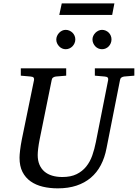

<svg xmlns="http://www.w3.org/2000/svg" viewBox="-20 -1062 789 1099"><path d="M690.9 -624Q682.1 -623 675.3 -618.4Q668.5 -613.8 667 -604L589.8 -213.9Q579.6 -159.7 557.1 -116.9Q534.7 -74.2 499.8 -44.7Q464.8 -15.1 417.7 0.5Q370.6 16.1 311 16.1Q264.6 16.1 224.9 6.6Q185.1 -2.9 155.3 -23.9Q125.5 -44.9 108.6 -78.1Q91.8 -111.3 91.8 -159.2Q91.8 -174.3 95 -201.7Q98.1 -229 105 -264.2L174.8 -604Q176.3 -612.3 172.4 -617.7Q168.5 -623 154.8 -624L99.1 -628.9V-670.9H358.9V-628.9L299.8 -624Q291 -623 284.2 -618.4Q277.3 -613.8 275.9 -604L207 -264.2Q201.2 -234.9 198.5 -211.7Q195.8 -188.5 195.8 -174.8Q195.8 -143.1 205.8 -119.6Q215.8 -96.2 234.1 -80.3Q252.4 -64.5 278.6 -56.6Q304.7 -48.8 336.9 -48.8Q385.7 -48.8 418.7 -65.2Q451.7 -81.5 473.6 -108.9Q495.6 -136.2 508.3 -172.6Q521 -209 528.8 -249L599.1 -604Q600.6 -612.3 596.7 -617.7Q592.8 -623 579.1 -624L522.9 -628.9V-670.9H749V-628.9ZM411.1 -836.4Q411.1 -825.2 406.7 -814.9Q402.3 -804.7 394.8 -796.9Q387.2 -789.1 377.2 -784.7Q367.2 -780.3 356 -780.3Q345.2 -780.3 335.4 -784.7Q325.7 -789.1 318.4 -796.9Q311 -804.7 306.6 -814.5Q302.2 -824.2 302.2 -835.4Q302.2 -846.2 306.6 -856.2Q311 -866.2 318.4 -874Q325.7 -881.8 335.4 -886.5Q345.2 -891.1 356 -891.1Q367.2 -891.1 377.2 -886.7Q387.2 -882.3 394.8 -875Q402.3 -867.7 406.7 -857.7Q411.1 -847.7 411.1 -836.4ZM618.2 -836.4Q618.2 -825.2 614 -814.9Q609.9 -804.7 602.5 -796.9Q595.2 -789.1 585.2 -784.7Q575.2 -780.3 564 -780.3Q552.7 -780.3 542.7 -784.7Q532.7 -789.1 525.4 -796.9Q518.1 -804.7 513.7 -814.9Q509.3 -825.2 509.3 -836.4Q509.3 -846.7 513.9 -856.7Q518.6 -866.7 526.1 -874.3Q533.7 -881.8 543.7 -886.5Q553.7 -891.1 564 -891.1Q575.2 -891.1 585.2 -886.7Q595.2 -882.3 602.5 -875Q609.9 -867.7 614 -857.7Q618.2 -847.7 618.2 -836.4ZM622.1 -976.6H319.3L333.5 -1042.5H634.8Z"/></svg>

Font: Charis SIL Afr
Style: Italic
Weight: 400
Italic angle: -11°
Foundry: SIL International
Version: Version 5.000